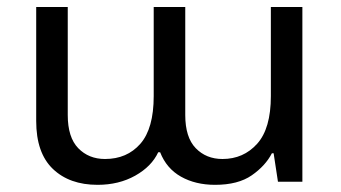

<svg xmlns="http://www.w3.org/2000/svg" viewBox="-20 -512 960 541"><path d="M254.9 8.8Q175.8 8.8 128.9 -36.1Q82 -81.1 82 -170.9V-492.2H170.9V-188Q170.9 -125 200.4 -94.5Q230 -64 275.9 -64Q337.9 -64 375.5 -106.9Q413.1 -149.9 413.1 -241.2V-492.2H502V-188Q502 -125 531.5 -94.5Q561 -64 606.9 -64Q666 -64 704.6 -106.9Q743.2 -149.9 743.2 -241.2V-492.2H832V0H763.2L751 -80.1H746.1Q728 -44.9 689.5 -18.1Q650.9 8.8 585.9 8.8Q530.8 8.8 490 -14.2Q449.2 -37.1 431.2 -83H425.8Q407.2 -43 361.1 -17.1Q314.9 8.8 254.9 8.8Z"/></svg>

Font: Kurinto Seri
Style: Regular
Weight: 400
Designer: Kurinto was developed by Clint Goss from a range of fonts that are compatible with the SIL Open Font License Version 1.1
Foundry: Clinton F. Goss
Version: Version 2.196; July 25, 2020